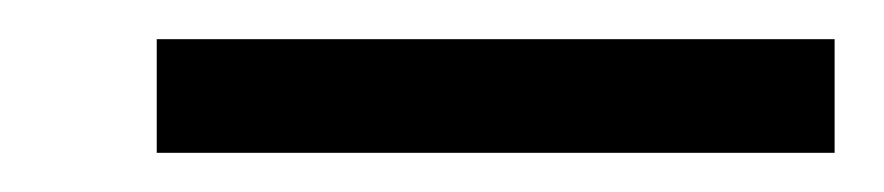

<svg xmlns="http://www.w3.org/2000/svg" viewBox="-20 -720 451 98"><path d="M60 -642V-700H406V-642Z"/></svg>

Font: Instrument Sans
Style: Regular
Weight: 400
Designer: Rodrigo Fuenzalida
Foundry: fragTYPE
Version: Version 1.000;gftools[0.9.28]